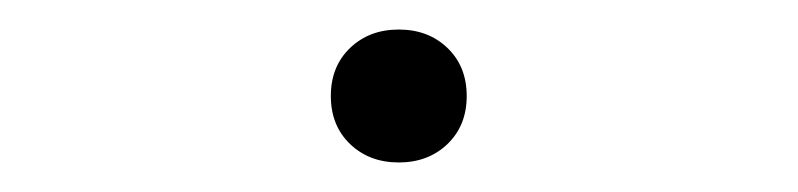

<svg xmlns="http://www.w3.org/2000/svg" viewBox="-20 -360 540 130"><path d="M250 -250Q230 -250 217 -262.5Q204 -275 204 -295Q204 -315 217 -327.5Q230 -340 250 -340Q270 -340 283 -327.5Q296 -315 296 -295Q296 -275 283 -262.5Q270 -250 250 -250Z"/></svg>

Font: M PLUS Code Latin Thin
Style: Regular
Weight: 250
Designer: Coji Morishita
Foundry: UNDERFOREST DESIGN
Version: Version 1.002; ttfautohint (v1.8.3)